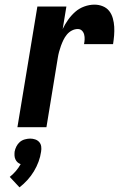

<svg xmlns="http://www.w3.org/2000/svg" viewBox="-20 -548 540 827"><path d="M55 0 141 -520H266L250 -423Q260 -444 273.5 -463Q287 -482 304 -497Q321 -512 343 -520Q365 -528 387 -528Q406 -528 423 -521Q440 -514 450.5 -500.5Q461 -487 466 -469Q471 -451 472 -432.5Q473 -414 471.5 -395.5Q470 -377 467 -358H342Q344 -368 344.5 -378.5Q345 -389 342.5 -399Q340 -409 333 -416Q326 -423 315 -423Q302 -423 289.5 -416.5Q277 -410 268 -399Q259 -388 253 -375.5Q247 -363 242.5 -350.5Q238 -338 234.5 -325Q231 -312 229 -299L180 0ZM64 259 22 214Q36 203 48 189Q60 175 69 159Q61 156 55.5 151Q50 146 46.5 138.5Q43 131 42.5 122.5Q42 114 43 105Q45 94 50.5 83Q56 72 65 64Q74 56 86.5 52.5Q99 49 110 49Q121 49 131.5 52.5Q142 56 149 64Q156 72 157.5 83Q159 94 157 105Q154 127 146 148.5Q138 170 126 190Q114 210 98 227.5Q82 245 64 259Z"/></svg>

Font: Iosevka Extrabold Oblique
Style: Regular
Weight: 800
Italic angle: -9°
Monospace: yes
Designer: Belleve Invis
Foundry: Belleve Invis
Version: Version 32.5.0; ttfautohint (v1.8.4)